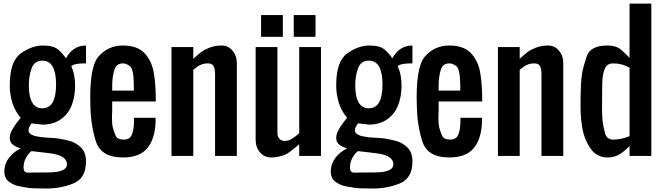

<svg xmlns="http://www.w3.org/2000/svg" viewBox="-20 -895 3818 1102"><path d="M223.6 -179.7 160.6 -187Q159.7 -184.6 155.8 -178.5Q151.9 -172.4 147.7 -165Q143.6 -157.7 143.6 -146Q143.6 -134.3 155.8 -125.5Q168 -116.7 189.5 -112.5Q210.9 -108.4 230.7 -106.4Q250.5 -104.5 274.9 -103.5Q299.3 -102.5 317.9 -99.6Q336.4 -96.7 374.5 -87.6Q412.6 -78.6 443.1 -50.3Q473.6 -22 473.6 31.2Q473.6 128.4 401.4 157.7Q329.1 187 248 187Q167 187 142.1 183.1Q117.2 179.2 88.9 173.8Q60.5 168.5 32.7 148.9Q4.9 129.4 4.9 87.9Q4.9 46.4 31 11.7Q57.1 -22.9 98.6 -43.5Q73.2 -50.3 54.7 -64.2Q36.1 -78.1 36.1 -101.1Q36.1 -124 45.9 -141.8Q55.7 -159.7 58.8 -165.3Q62 -170.9 69.3 -180.9Q76.7 -190.9 79.3 -194.6Q82 -198.2 89.8 -207.8Q97.7 -217.3 98.6 -218.8Q36.1 -293 36.1 -406.2Q36.1 -543.9 99.9 -588.9Q163.6 -633.8 226.1 -633.8Q288.6 -633.8 315.7 -609.1Q342.8 -584.5 358.4 -560.1Q395.5 -628.9 463.9 -633.3Q468.8 -633.3 473.6 -633.3V-531.2H465.8Q405.3 -531.2 389.2 -515.1Q411.1 -467.8 411.1 -404.3Q411.1 -340.8 391.4 -290.5Q371.6 -240.2 328.4 -210Q285.2 -179.7 223.6 -179.7ZM364.3 48.3Q364.3 -3.9 264.2 -15.6L161.1 -27.8Q142.1 -14.2 128.7 11.5Q115.2 37.1 115.2 66.4Q115.2 95.7 138.7 95.7L254.9 94.7Q364.3 94.7 364.3 48.3ZM223.6 -546.9Q177.7 -546.9 161.6 -503.4Q145.5 -460 145.5 -406.2Q145.5 -273.4 223.6 -273.4Q301.8 -273.4 301.8 -410.2Q301.8 -546.9 223.6 -546.9Z M624 -375H748V-412.6Q746.6 -499.5 725.6 -515.4Q704.6 -531.2 686 -531.2Q647.9 -531.2 636.5 -494.6Q625 -458 624 -409.2ZM685.5 8.8Q559.1 8.8 530 -84.7Q501 -178.2 499 -282.2Q490.7 -508.8 545.9 -571.3Q601.1 -633.8 684.6 -633.8Q767.6 -633.8 808.6 -590.8Q849.6 -547.9 861.8 -481.9Q874 -416 874 -327.1V-312.5H624V-261.2Q620.1 -191.4 627.7 -162.6Q635.3 -133.8 645.3 -113.8Q655.3 -93.8 690.4 -93.8Q725.6 -93.8 736.8 -122.1Q748 -150.4 749 -192.4V-218.8H873V-193.8Q868.7 -93.8 823.7 -42.5Q778.8 8.8 685.5 8.8Z M964.4 0V-625H1089.4V-557.6Q1117.2 -583 1134.8 -596.4Q1152.3 -609.9 1183.3 -621.8Q1214.4 -633.8 1252 -633.8Q1289.6 -633.8 1314.5 -604.5Q1339.4 -575.2 1339.4 -532.7V0H1214.4V-468.8Q1214.4 -501.5 1205.3 -516.4Q1196.3 -531.2 1173.8 -531.2Q1151.4 -531.2 1133.3 -523.7Q1115.2 -516.1 1089.4 -494.6V0Z M1447.3 -92.3V-625H1572.3V-130.4Q1572.3 -110.8 1584 -98.6Q1595.7 -86.4 1610.8 -86.4Q1625.5 -86.4 1635.3 -88.9Q1644.5 -91.8 1654.3 -97.7Q1664.1 -103.5 1669.4 -107.4Q1674.8 -111.3 1684.6 -119.6Q1694.3 -128.4 1697.3 -130.4V-625H1822.3V0H1697.3V-67.4Q1639.2 -17.1 1619.6 -8.8Q1577.6 8.8 1537.1 8.8Q1497.1 8.8 1472.2 -20.5Q1447.3 -49.8 1447.3 -92.3ZM1478.5 -683.6V-808.6H1603.5V-683.6ZM1666 -683.6V-808.6H1791V-683.6Z M2097.2 -179.7 2034.2 -187Q2033.2 -184.6 2029.3 -178.5Q2025.4 -172.4 2021.2 -165Q2017.1 -157.7 2017.1 -146Q2017.1 -134.3 2029.3 -125.5Q2041.5 -116.7 2063 -112.5Q2084.5 -108.4 2104.2 -106.4Q2124 -104.5 2148.4 -103.5Q2172.9 -102.5 2191.4 -99.6Q2210 -96.7 2248 -87.6Q2286.1 -78.6 2316.7 -50.3Q2347.2 -22 2347.2 31.2Q2347.2 128.4 2274.9 157.7Q2202.6 187 2121.6 187Q2040.5 187 2015.6 183.1Q1990.7 179.2 1962.4 173.8Q1934.1 168.5 1906.2 148.9Q1878.4 129.4 1878.4 87.9Q1878.4 46.4 1904.5 11.7Q1930.7 -22.9 1972.2 -43.5Q1946.8 -50.3 1928.2 -64.2Q1909.7 -78.1 1909.7 -101.1Q1909.7 -124 1919.4 -141.8Q1929.2 -159.7 1932.4 -165.3Q1935.5 -170.9 1942.9 -180.9Q1950.2 -190.9 1952.9 -194.6Q1955.6 -198.2 1963.4 -207.8Q1971.2 -217.3 1972.2 -218.8Q1909.7 -293 1909.7 -406.2Q1909.7 -543.9 1973.4 -588.9Q2037.1 -633.8 2099.6 -633.8Q2162.1 -633.8 2189.2 -609.1Q2216.3 -584.5 2231.9 -560.1Q2269 -628.9 2337.4 -633.3Q2342.3 -633.3 2347.2 -633.3V-531.2H2339.4Q2278.8 -531.2 2262.7 -515.1Q2284.7 -467.8 2284.7 -404.3Q2284.7 -340.8 2264.9 -290.5Q2245.1 -240.2 2201.9 -210Q2158.7 -179.7 2097.2 -179.7ZM2237.8 48.3Q2237.8 -3.9 2137.7 -15.6L2034.7 -27.8Q2015.6 -14.2 2002.2 11.5Q1988.8 37.1 1988.8 66.4Q1988.8 95.7 2012.2 95.7L2128.4 94.7Q2237.8 94.7 2237.8 48.3ZM2097.2 -546.9Q2051.3 -546.9 2035.2 -503.4Q2019 -460 2019 -406.2Q2019 -273.4 2097.2 -273.4Q2175.3 -273.4 2175.3 -410.2Q2175.3 -546.9 2097.2 -546.9Z M2497.6 -375H2621.6V-412.6Q2620.1 -499.5 2599.1 -515.4Q2578.1 -531.2 2559.6 -531.2Q2521.5 -531.2 2510 -494.6Q2498.5 -458 2497.6 -409.2ZM2559.1 8.8Q2432.6 8.8 2403.6 -84.7Q2374.5 -178.2 2372.6 -282.2Q2364.3 -508.8 2419.4 -571.3Q2474.6 -633.8 2558.1 -633.8Q2641.1 -633.8 2682.1 -590.8Q2723.1 -547.9 2735.4 -481.9Q2747.6 -416 2747.6 -327.1V-312.5H2497.6V-261.2Q2493.7 -191.4 2501.2 -162.6Q2508.8 -133.8 2518.8 -113.8Q2528.8 -93.8 2564 -93.8Q2599.1 -93.8 2610.4 -122.1Q2621.6 -150.4 2622.6 -192.4V-218.8H2746.6V-193.8Q2742.2 -93.8 2697.3 -42.5Q2652.3 8.8 2559.1 8.8Z M2837.9 0V-625H2962.9V-557.6Q2990.7 -583 3008.3 -596.4Q3025.9 -609.9 3056.9 -621.8Q3087.9 -633.8 3125.5 -633.8Q3163.1 -633.8 3188 -604.5Q3212.9 -575.2 3212.9 -532.7V0H3087.9V-468.8Q3087.9 -501.5 3078.9 -516.4Q3069.8 -531.2 3047.4 -531.2Q3024.9 -531.2 3006.8 -523.7Q2988.8 -516.1 2962.9 -494.6V0Z M3312.5 -254.4Q3311.5 -277.3 3312.5 -337.9Q3313.5 -398.4 3315.4 -424.8Q3317.4 -451.2 3322 -479.5Q3326.7 -507.8 3347.2 -570.8Q3367.7 -633.8 3466.3 -633.8Q3519 -633.8 3548.1 -606.9Q3577.1 -580.1 3593.3 -563V-874.5H3718.3V0H3593.3V-56.6Q3564.9 -27.3 3535.6 -9.3Q3506.3 8.8 3466.3 8.8Q3426.3 8.8 3395.5 -14.6Q3364.7 -38.1 3340.6 -95.5Q3316.4 -152.8 3312.5 -254.4ZM3499.5 -531.2Q3462.4 -531.2 3450 -497.6Q3437.5 -463.9 3436.5 -417Q3433.6 -242.7 3438.2 -203.1Q3442.9 -163.6 3453.1 -128.7Q3463.4 -93.8 3499.5 -93.8Q3544.9 -93.8 3593.3 -113.3V-506.3Q3551.3 -531.2 3499.5 -531.2Z"/></svg>

Font: Oswald-Regular
Style: Regular
Weight: 400
Designer: vernon adams
Foundry: vernon adams
Version: Version 2.002; ttfautohint (v0.92.18-e454-dirty) -l 8 -r 50 